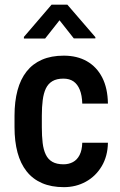

<svg xmlns="http://www.w3.org/2000/svg" viewBox="-20 -770 501 800"><path d="M244.6 -85.4Q266.6 -85.4 283.9 -94.7Q301.3 -104 311.5 -123.8Q321.8 -143.6 322.8 -175.3H429.7Q428.7 -119.1 403.8 -77.4Q378.9 -35.6 337.6 -12.9Q296.4 9.8 246.1 9.8Q193.8 9.8 155 -7.1Q116.2 -23.9 90.8 -56.2Q65.4 -88.4 53 -134.5Q40.5 -180.7 40.5 -240.2V-288.1Q40.5 -347.2 53 -393.6Q65.4 -439.9 90.8 -472.2Q116.2 -504.4 154.8 -521.2Q193.4 -538.1 245.6 -538.1Q301.3 -538.1 342 -514.9Q382.8 -491.7 405.8 -447.3Q428.7 -402.8 429.7 -338.4H322.8Q321.8 -372.6 312.5 -395.8Q303.2 -418.9 286.4 -430.7Q269.5 -442.4 244.1 -442.4Q216.3 -442.4 198.5 -431.9Q180.7 -421.4 171.1 -401.4Q161.6 -381.3 158 -352.8Q154.3 -324.2 154.3 -288.1V-240.2Q154.3 -203.1 157.7 -174.6Q161.1 -146 170.7 -126Q180.2 -106 198.2 -95.7Q216.3 -85.4 244.6 -85.4ZM260.7 -750.5 377.4 -615.2V-609.9H287.6L228 -685.5L168 -609.4H79.6V-616.2L194.8 -750.5Z"/></svg>

Font: Roboto Condensed Medium
Style: Regular
Weight: 500
Designer: Christian Robertson
Foundry: Google
Version: Version 3.0